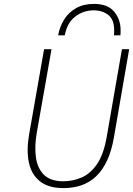

<svg xmlns="http://www.w3.org/2000/svg" viewBox="-20 -952 682 984"><path d="M305 12Q228.5 12 184.8 -22.8Q141 -57.5 128 -119.2Q115 -181 129 -262L206 -700H244L168 -269Q156.5 -202 164 -146Q171.5 -90 205 -56.5Q238.5 -23 305 -23Q352 -23 397 -41.8Q442 -60.5 476.5 -109.8Q511 -159 527 -251L605 -700H642L564 -249Q552 -179 528.8 -129.2Q505.5 -79.5 472.5 -48.2Q439.5 -17 397.5 -2.5Q355.5 12 305 12ZM278 -771Q286 -815.5 308.8 -852Q331.5 -888.5 369.8 -910.2Q408 -932 462 -932Q532 -932 565 -892.2Q598 -852.5 598 -799Q598 -791.5 598 -785Q598 -778.5 597 -771H564Q565 -778.5 565 -785.5Q565 -792.5 565 -799Q565 -851.5 535 -875.2Q505 -899 460 -899Q407.5 -899 365.8 -867.2Q324 -835.5 312 -771Z"/></svg>

Font: Overpass Thin
Style: Italic
Weight: 250
Italic angle: -10°
Designer: Delve Withrington, Dave Bailey, Thomas Jockin
Foundry: Delve Fonts LLC
Version: Version 4.000